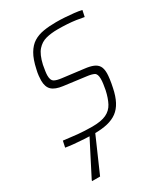

<svg xmlns="http://www.w3.org/2000/svg" viewBox="-177 -600 764 873"><g transform="rotate(-30 205.0 -164.0)"><path d="M161 8Q136 8 108.5 6.5Q81 5 56 2.5Q31 0 13 -3L20 -36Q40 -34 58 -31.5Q76 -29 93 -27.5Q110 -26 128.5 -25Q147 -24 168 -24Q215 -24 241.5 -36.5Q268 -49 281.5 -74.5Q295 -100 303 -137Q306 -153 308 -167Q310 -181 310 -193Q310 -219 297.5 -225.5Q285 -232 260 -235L145 -250Q106 -255 88.5 -271.5Q71 -288 71 -322Q71 -331 72.5 -346Q74 -361 78 -377Q88 -424 104.5 -452Q121 -480 143.5 -494Q166 -508 196 -513Q226 -518 262 -518Q284 -518 308 -516.5Q332 -515 354.5 -512.5Q377 -510 394 -506L387 -473Q368 -477 347 -480Q326 -483 303 -484.5Q280 -486 252 -486Q218 -486 191 -479Q164 -472 144.5 -450Q125 -428 114 -380Q111 -363 109 -350Q107 -337 107 -327Q107 -302 119.5 -294.5Q132 -287 158 -284L270 -270Q296 -267 313 -260Q330 -253 338.5 -239.5Q347 -226 347 -201Q347 -190 344.5 -171Q342 -152 337 -129Q329 -90 315 -63.5Q301 -37 280 -21.5Q259 -6 229.5 1Q200 8 161 8ZM43 190 44 185 148 -18H176L174 -13L85 190Z"/></g></svg>

Font: Saira SemiCondensed Thin
Style: Italic
Weight: 250
Width: 4
Italic angle: -12°
Designer: Hector Gatti with collaboration of the Omnibus-Type team
Foundry: Omnibus-Type
Version: Version 1.101